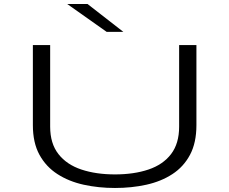

<svg xmlns="http://www.w3.org/2000/svg" viewBox="-20 -924 1140 955"><path d="M552 11Q470 11 396.2 -5.2Q322.5 -21.5 265.8 -58Q209 -94.5 176.2 -154.2Q143.5 -214 143.5 -301.5V-700H229.5V-294Q229.5 -210 270.8 -157.5Q312 -105 384.8 -80.8Q457.5 -56.5 552 -56.5Q646.5 -56.5 718.5 -80.8Q790.5 -105 830.8 -157.5Q871 -210 871 -294V-700H957V-301.5Q957 -214 925.2 -154.2Q893.5 -94.5 837.5 -58Q781.5 -21.5 708 -5.2Q634.5 11 552 11ZM510.5 -765.5 314.5 -904H415.5L593.5 -765.5Z"/></svg>

Font: Trispace Expanded Light
Style: Regular
Weight: 300
Width: 7
Designer: Tyler Finck
Foundry: Etcetera Type Company
Version: Version 1.210; ttfautohint (v1.8.3)